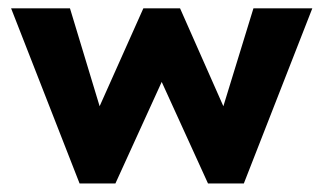

<svg xmlns="http://www.w3.org/2000/svg" viewBox="-20 -430 770 450"><path d="M551.5 0H467.5L359 -238L250.5 0H166.5L6 -410.5H144L213.5 -181L316 -410.5H402L503.5 -181L574 -410.5H712Z"/></svg>

Font: Lucymar Sans SemiBold
Style: Regular
Weight: 600
Foundry: The League of Moveable Type (original font) / Main changes by Cristiano Sobral with portions from Mirco Monsees
Version: Version 2.001;August 30, 2020;FontCreator 13.0.0.2681 64-bit